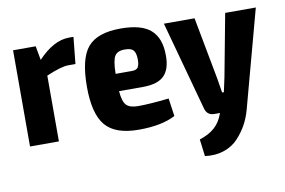

<svg xmlns="http://www.w3.org/2000/svg" viewBox="-75 -637 1437 969"><g transform="rotate(-10 643.5 -152.0)"><path d="M353 -507 339 -370H301Q266 -370 189 -337V0H41V-493H157L170 -421Q251 -507 330 -507Z M614 -106Q673 -106 772 -117L785 -25Q715 12 597 12Q477 12 426.5 -48Q376 -108 376 -246Q376 -391 425.5 -449Q475 -507 594 -507Q701 -507 748.5 -464.5Q796 -422 796 -335Q797 -265 764 -231Q731 -197 654 -197H532Q536 -143 554 -124.5Q572 -106 614 -106ZM599 -399Q560 -400 545.5 -377.5Q531 -355 530 -286H614Q638 -286 645.5 -299Q653 -312 653 -337Q653 -371 641 -385Q629 -399 599 -399Z M1285 -493 1150 7Q1139 47 1120.5 81Q1102 115 1073 146.5Q1044 178 1000 193Q956 208 902 201L891 114Q940 98 969 72Q998 46 1013 4L1015 0H986Q949 0 939 -36L814 -493H971L1031 -174Q1032 -171 1043 -100H1052Q1061 -138 1068 -174L1128 -493Z"/></g></svg>

Font: exo2condensed_b
Style: Bold
Weight: 700
Width: 3
Designer: Natanael Gama
Version: Version 1.001;PS 001.001;hotconv 1.0.70;makeotf.lib2.5.58329